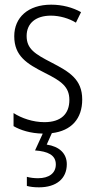

<svg xmlns="http://www.w3.org/2000/svg" viewBox="-20 -655 408 822"><path d="M266 48C266 2 234 -28 180 -36L202 -85C286 -95 332 -147 332 -229C332 -316 276 -348 201 -387C129 -424 94 -446 94 -501C94 -556 134 -588 198 -588C236 -588 276 -576 305 -558L327 -603C291 -623 247 -635 199 -635C100 -635 41 -580 41 -500C41 -415 95 -382 172 -343C242 -308 277 -284 277 -227C277 -168 242 -132 170 -132C121 -132 72 -149 38 -171V-115C67 -98 110 -84 163 -83L130 -11C184 -7 219 8 219 49C219 87 189 108 143 108C126 108 109 106 95 102V141C109 145 127 147 147 147C221 147 266 110 266 48Z"/></svg>

Font: Noto Sans Kannada UI Condensed Light
Style: Regular
Weight: 300
Width: 3
Designer: Jelle Bosma - Monotype Design Team
Foundry: Monotype Imaging Inc.
Version: Version 2.005